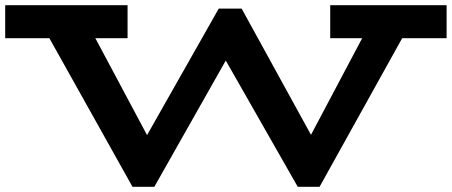

<svg xmlns="http://www.w3.org/2000/svg" viewBox="-30 -706 1739 739"><path d="M1689 -559H1518L1200 13H1116L839 -473L564 13H480L160 -559H-10V-686H461V-559H337L536 -186L812 -673H900L1167 -187L1364 -559H1241V-686H1689Z"/></svg>

Font: BioRhyme Expanded ExtraBold
Style: Regular
Weight: 800
Width: 7
Designer: Aoife Mooney
Foundry: Aoife Mooney Type
Version: Version 1.001